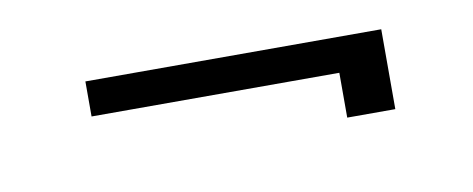

<svg xmlns="http://www.w3.org/2000/svg" viewBox="-28 -314 571 232"><g transform="rotate(-10 257.5 -198.0)"><path d="M385 -149V-204H81V-247H444V-149Z"/></g></svg>

Font: Josefin Sans
Style: Regular
Weight: 400
Designer: Santiago Orozco
Foundry: Typemade
Version: Version 1.0